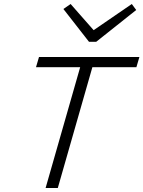

<svg xmlns="http://www.w3.org/2000/svg" viewBox="-20 -940 717 960"><path d="M390 -636H451L269 0H208ZM160 -604 175 -655H677L662 -604ZM661 -890 461 -731H434L432 -778L639 -920ZM297 -895 333 -920 458 -778 452 -731H425Z"/></svg>

Font: Intel One Mono Light
Style: Italic
Weight: 300
Italic angle: -16°
Monospace: yes
Designer: Fred Shallcrass
Foundry: Frere-Jones Type LLC
Version: Version 1.004